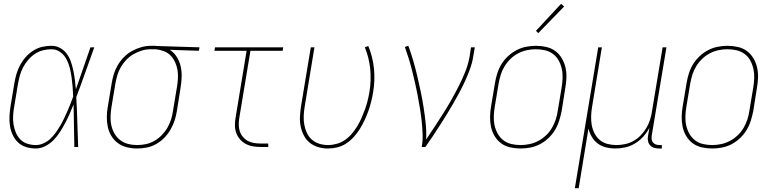

<svg xmlns="http://www.w3.org/2000/svg" viewBox="-20 -767 4040 1002"><path d="M167 8Q141 8 116.5 0.5Q92 -7 74.5 -23.5Q57 -40 46.5 -62.5Q36 -85 32 -110Q28 -135 29.5 -161Q31 -187 35 -213L55 -333Q59 -357 66 -381Q73 -405 85 -427.5Q97 -450 114.5 -469.5Q132 -489 154 -503Q176 -517 200.5 -522.5Q225 -528 249 -528Q274 -528 295 -516Q316 -504 329.5 -485Q343 -466 350.5 -443.5Q358 -421 363 -397Q368 -373 371 -349Q374 -325 376 -301Q395 -355 414 -410Q433 -465 452 -520H472Q448 -455 425.5 -390Q403 -325 378 -260Q382 -195 383.5 -130Q385 -65 388 0H368Q367 -55 366 -110.5Q365 -166 364 -222Q354 -197 343.5 -173Q333 -149 320.5 -125.5Q308 -102 293.5 -79Q279 -56 260 -36.5Q241 -17 216.5 -4.5Q192 8 167 8ZM167 -10Q187 -10 207 -19Q227 -28 242.5 -42.5Q258 -57 270.5 -74.5Q283 -92 294 -110.5Q305 -129 314 -148Q323 -167 331.5 -186Q340 -205 347.5 -224.5Q355 -244 362 -263Q361 -289 359 -314Q357 -339 353.5 -364Q350 -389 344 -413Q338 -437 326.5 -458.5Q315 -480 295 -495Q275 -510 249 -510Q227 -510 204.5 -504.5Q182 -499 162.5 -486Q143 -473 127.5 -455Q112 -437 101 -416.5Q90 -396 84 -374Q78 -352 74 -330L54 -210Q50 -187 48.5 -163.5Q47 -140 50.5 -118Q54 -96 62.5 -75.5Q71 -55 86 -39.5Q101 -24 122.5 -17Q144 -10 167 -10Z M696 8Q668 8 642 1.5Q616 -5 595.5 -20Q575 -35 561.5 -57Q548 -79 542.5 -105Q537 -131 537.5 -158.5Q538 -186 543 -213L563 -333Q567 -358 574.5 -382Q582 -406 595.5 -428.5Q609 -451 628 -470Q647 -489 670 -501.5Q693 -514 718 -521Q743 -528 768 -528Q771 -528 774.5 -528Q778 -528 781 -528Q785 -528 789 -528Q793 -528 797 -527L1021 -520L1018 -502L866 -507Q888 -493 902.5 -470Q917 -447 923 -420Q929 -393 928 -364.5Q927 -336 922 -307L903 -187Q899 -162 891 -137.5Q883 -113 869.5 -90Q856 -67 837 -47.5Q818 -28 794.5 -15Q771 -2 746 3Q721 8 696 8ZM696 -10Q719 -10 742 -15Q765 -20 786 -32Q807 -44 824.5 -62Q842 -80 854 -101Q866 -122 873 -144.5Q880 -167 883 -190L903 -310Q907 -333 908.5 -356Q910 -379 906.5 -400.5Q903 -422 894 -442Q885 -462 870.5 -477Q856 -492 835 -500Q814 -508 792 -510H778Q775 -510 772 -510Q769 -510 766 -510Q744 -510 721.5 -503.5Q699 -497 678 -485Q657 -473 640 -455.5Q623 -438 611 -417.5Q599 -397 592.5 -375Q586 -353 582 -330L562 -210Q558 -186 557 -161Q556 -136 561 -113Q566 -90 577.5 -70Q589 -50 607 -36Q625 -22 648 -16Q671 -10 696 -10Z M1340 0Q1319 0 1299 -3.5Q1279 -7 1261.5 -16.5Q1244 -26 1231.5 -41Q1219 -56 1212.5 -74.5Q1206 -93 1206 -114Q1206 -135 1210 -156L1267 -502H1099L1102 -520H1458L1455 -502H1287L1229 -153Q1226 -135 1226 -117Q1226 -99 1231 -83Q1236 -67 1247 -53.5Q1258 -40 1272.5 -32Q1287 -24 1304.5 -21Q1322 -18 1340 -18H1380V0Z M1691 8Q1665 8 1640 0.5Q1615 -7 1596 -22.5Q1577 -38 1565.5 -60.5Q1554 -83 1549 -108Q1544 -133 1545.5 -160Q1547 -187 1551 -213L1602 -520H1621L1570 -210Q1566 -186 1565 -162.5Q1564 -139 1568 -116.5Q1572 -94 1581.5 -73.5Q1591 -53 1607.5 -38.5Q1624 -24 1646 -17Q1668 -10 1692 -10Q1714 -10 1737.5 -16.5Q1761 -23 1781 -37Q1801 -51 1817 -70Q1833 -89 1845.5 -110Q1858 -131 1867.5 -153Q1877 -175 1885 -197Q1893 -219 1898.5 -241.5Q1904 -264 1908 -287Q1918 -348 1912 -407.5Q1906 -467 1884 -520L1902 -527Q1925 -472 1931.5 -410Q1938 -348 1927 -284Q1923 -260 1917 -236Q1911 -212 1902.5 -188Q1894 -164 1883 -140.5Q1872 -117 1858.5 -95Q1845 -73 1827 -53Q1809 -33 1787 -18.5Q1765 -4 1740.5 2Q1716 8 1691 8Z M2181 0Q2187 -35 2185.5 -69Q2184 -103 2180.5 -136Q2177 -169 2171.5 -202Q2166 -235 2160 -267.5Q2154 -300 2146.5 -332.5Q2139 -365 2131 -397Q2123 -429 2113.5 -460Q2104 -491 2093 -522L2111 -528Q2125 -490 2136.5 -450.5Q2148 -411 2157.5 -370.5Q2167 -330 2175.5 -289.5Q2184 -249 2190.5 -207.5Q2197 -166 2201.5 -124Q2206 -82 2204 -39Q2227 -73 2249.5 -107.5Q2272 -142 2294 -176.5Q2316 -211 2336 -246.5Q2356 -282 2374.5 -318.5Q2393 -355 2408 -392.5Q2423 -430 2430 -468L2438 -520H2458L2449 -468Q2444 -437 2432.5 -406Q2421 -375 2407.5 -345Q2394 -315 2378 -285.5Q2362 -256 2345.5 -227Q2329 -198 2311 -169Q2293 -140 2275 -112Q2257 -84 2238.5 -56Q2220 -28 2200 0Z M2697 8Q2669 8 2642.5 2Q2616 -4 2595.5 -19Q2575 -34 2561.5 -56.5Q2548 -79 2542.5 -105Q2537 -131 2537.5 -158.5Q2538 -186 2543 -213L2563 -333Q2567 -358 2575 -383.5Q2583 -409 2597 -432Q2611 -455 2631.5 -474Q2652 -493 2676 -505.5Q2700 -518 2726 -523Q2752 -528 2777 -528Q2804 -528 2830.5 -522Q2857 -516 2877.5 -501Q2898 -486 2911.5 -463.5Q2925 -441 2931 -415Q2937 -389 2936 -361.5Q2935 -334 2930 -307L2911 -187Q2906 -162 2898 -136.5Q2890 -111 2876 -88Q2862 -65 2842 -46Q2822 -27 2798 -14.5Q2774 -2 2748 3Q2722 8 2697 8ZM2697 -10Q2720 -10 2743.5 -15Q2767 -20 2789 -31.5Q2811 -43 2829.5 -60.5Q2848 -78 2860.5 -99.5Q2873 -121 2880.5 -144Q2888 -167 2891 -190L2911 -310Q2915 -334 2916 -359Q2917 -384 2912 -407Q2907 -430 2896 -450.5Q2885 -471 2866.5 -485Q2848 -499 2824.5 -504.5Q2801 -510 2776 -510Q2753 -510 2729.5 -505Q2706 -500 2684 -488.5Q2662 -477 2644 -459.5Q2626 -442 2613 -420.5Q2600 -399 2593 -376Q2586 -353 2582 -330L2562 -210Q2558 -186 2557 -161Q2556 -136 2561 -113Q2566 -90 2577.5 -69.5Q2589 -49 2607 -35Q2625 -21 2648.5 -15.5Q2672 -10 2697 -10ZM2789 -594 2777 -606 2908 -747 2924 -733Z M2980 215 3102 -520H3121L3070 -210Q3066 -186 3065 -162Q3064 -138 3068 -115Q3072 -92 3082.5 -71.5Q3093 -51 3110 -36.5Q3127 -22 3150 -16Q3173 -10 3197 -10Q3219 -10 3242.5 -15Q3266 -20 3287 -32Q3308 -44 3325 -62Q3342 -80 3354 -100.5Q3366 -121 3373 -143.5Q3380 -166 3383 -189L3438 -520H3458L3381 -58Q3380 -49 3381 -39.5Q3382 -30 3388 -23Q3394 -16 3403 -13Q3412 -10 3422 -10H3434V8H3419Q3405 8 3392.5 4Q3380 0 3372 -9.5Q3364 -19 3361.5 -32Q3359 -45 3362 -58L3369 -100Q3356 -75 3337 -54Q3318 -33 3294 -18.5Q3270 -4 3243.5 2Q3217 8 3191 8Q3166 8 3142 2Q3118 -4 3099.5 -18Q3081 -32 3069 -52Q3057 -72 3051 -96L3000 215Z M3697 8Q3669 8 3642.5 2Q3616 -4 3595.5 -19Q3575 -34 3561.5 -56.5Q3548 -79 3542.5 -105Q3537 -131 3537.5 -158.5Q3538 -186 3543 -213L3563 -333Q3567 -358 3575 -383.5Q3583 -409 3597 -432Q3611 -455 3631.5 -474Q3652 -493 3676 -505.5Q3700 -518 3726 -523Q3752 -528 3777 -528Q3804 -528 3830.5 -522Q3857 -516 3877.5 -501Q3898 -486 3911.5 -463.5Q3925 -441 3931 -415Q3937 -389 3936 -361.5Q3935 -334 3930 -307L3911 -187Q3906 -162 3898 -136.5Q3890 -111 3876 -88Q3862 -65 3842 -46Q3822 -27 3798 -14.5Q3774 -2 3748 3Q3722 8 3697 8ZM3697 -10Q3720 -10 3743.5 -15Q3767 -20 3789 -31.5Q3811 -43 3829.5 -60.5Q3848 -78 3860.5 -99.5Q3873 -121 3880.5 -144Q3888 -167 3891 -190L3911 -310Q3915 -334 3916 -359Q3917 -384 3912 -407Q3907 -430 3896 -450.5Q3885 -471 3866.5 -485Q3848 -499 3824.5 -504.5Q3801 -510 3776 -510Q3753 -510 3729.5 -505Q3706 -500 3684 -488.5Q3662 -477 3644 -459.5Q3626 -442 3613 -420.5Q3600 -399 3593 -376Q3586 -353 3582 -330L3562 -210Q3558 -186 3557 -161Q3556 -136 3561 -113Q3566 -90 3577.5 -69.5Q3589 -49 3607 -35Q3625 -21 3648.5 -15.5Q3672 -10 3697 -10Z"/></svg>

Font: Iosevka SS04 Thin Oblique
Style: Regular
Weight: 100
Italic angle: -9°
Monospace: yes
Designer: Belleve Invis
Foundry: Belleve Invis
Version: Version 19.0.0; ttfautohint (v1.8.4)